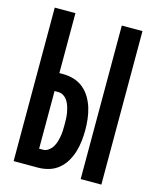

<svg xmlns="http://www.w3.org/2000/svg" viewBox="-111 -812 722 888"><g transform="rotate(15 250.0 -367.5)"><path d="M361 0V-735H460V0ZM40 0V-735H139V-448H157Q183 -448 208.5 -440.5Q234 -433 254.5 -416Q275 -399 288.5 -376Q302 -353 309.5 -328Q317 -303 320 -276.5Q323 -250 323 -224Q323 -198 320 -171.5Q317 -145 309.5 -120Q302 -95 288.5 -72Q275 -49 254.5 -32Q234 -15 208.5 -7.5Q183 0 157 0ZM139 -86H157Q171 -86 183 -94.5Q195 -103 202.5 -115Q210 -127 214 -140.5Q218 -154 220.5 -168Q223 -182 223.5 -196Q224 -210 224 -224Q224 -238 223.5 -252Q223 -266 220.5 -280Q218 -294 214 -307.5Q210 -321 202.5 -333.5Q195 -346 183 -354Q171 -362 157 -362H139Z"/></g></svg>

Font: Iosevka Term Semibold
Style: Regular
Weight: 600
Monospace: yes
Designer: Belleve Invis
Foundry: Belleve Invis
Version: Version 31.4.0